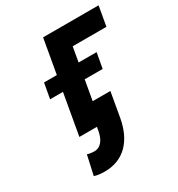

<svg xmlns="http://www.w3.org/2000/svg" viewBox="-177 -641 898 971"><g transform="rotate(-30 272.0 -156.0)"><path d="M524 -414 544 -528H220L127 0H254L327 -414ZM401 -239 417 -328H110L94 -239ZM158 101C142 101 128 99 116 95L91 208C111 214 127 216 152 216C262 216 332 143 354 20L379 -123H251L226 20C218 66 196 101 158 101Z"/></g></svg>

Font: Asimov
Style: NarIt
Weight: 500
Designer: Google
Version: Version 2.000980; 2014